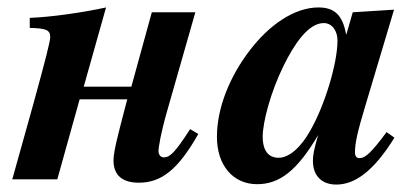

<svg xmlns="http://www.w3.org/2000/svg" viewBox="-20 -482 1110 516"><path d="M491 -135C451 -73 437 -59 420 -59C412 -59 406 -66 406 -76C406 -86 412 -124 429 -183L505 -449H388L333 -249H205L265 -462C201 -448 116 -436 60 -434V-407C102 -406 115 -402 115 -383C115 -371 103 -324 70 -204L13 0H134L194 -215H322L312 -177C300 -130 285 -76 285 -51C285 -10 310 9 353 9C413 9 458 -25 513 -122Z M887 -373C887 -313 854 -202 815 -133C788 -84 756 -58 729 -58C703 -58 686 -75 686 -115C686 -153 707 -234 742 -305C770 -362 808 -420 850 -420C872 -420 887 -400 887 -373ZM1019 -127C978 -72 962 -57 946 -57C938 -57 934 -63 934 -72C934 -97 940 -126 964 -205L1039 -456L928 -449L911 -390H910C901 -441 879 -462 836 -462C771 -462 703 -415 650 -345C599 -278 563 -194 563 -114C563 -38 606 13 671 13C732 13 779 -24 835 -119C823 -78 821 -64 821 -50C821 -7 847 14 884 14C931 14 982 -18 1040 -112Z"/></svg>

Font: XITS
Style: Bold Italic
Weight: 700
Italic angle: -16.33°
Designer: MicroPress Inc., with final additions and corrections provided by Coen Hoffman, Elsevier (retired)
Version: Version 1.302